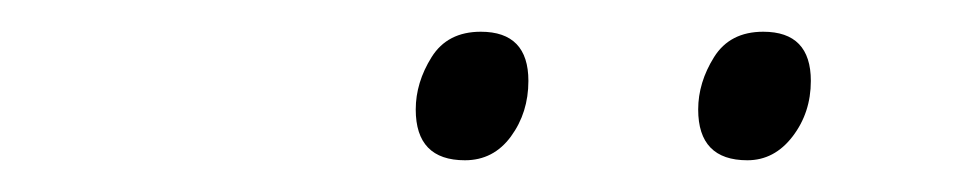

<svg xmlns="http://www.w3.org/2000/svg" viewBox="-20 -740 605 121"><path d="M451 -639Q468 -639 479.5 -654Q491 -669 491 -689Q491 -720 461 -720Q440 -720 430 -704Q420 -688 420 -671Q420 -639 451 -639ZM273 -639Q291 -639 302 -654Q313 -669 313 -689Q313 -720 283 -720Q262 -720 252 -704Q242 -688 242 -671Q242 -639 273 -639Z"/></svg>

Font: Noto Sans UI Light
Style: Italic
Weight: 300
Italic angle: -12°
Designer: Monotype Design Team
Foundry: Monotype Imaging Inc.
Version: Version 1.901